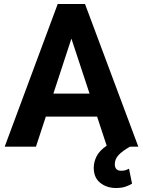

<svg xmlns="http://www.w3.org/2000/svg" viewBox="-20 -731 712 957"><path d="M3.4 0 267.6 -710.9H403.8L669.4 0H627.9Q590.8 21 571.5 41.3Q552.2 61.5 552.2 88.4Q552.2 102.1 559.6 111.1Q566.9 120.1 584.5 120.1Q598.6 120.1 607.7 116.7Q616.7 113.3 623 109.9L638.2 184.6Q626 191.9 606.7 199Q587.4 206.1 558.1 206.1Q512.2 206.1 479.7 180.4Q447.3 154.8 447.3 105.5Q447.3 76.2 461.4 48.1Q475.6 20 511.7 -4.9L463.9 -149.9H208.5L159.2 0ZM246.1 -264.6H426.3L335.9 -538.6Z"/></svg>

Font: Vazirmatn RD UI
Style: Bold
Weight: 700
Designer: Saber Rastikerdar
Foundry: Saber Rastikerdar
Version: Version 33.003